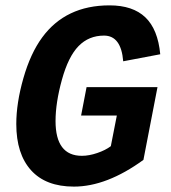

<svg xmlns="http://www.w3.org/2000/svg" viewBox="-20 -689 640 719"><path d="M256.8 9.8Q151.4 9.8 96.2 -51.5Q41 -112.8 41 -224.6Q41 -303.2 67.6 -396.2Q94.2 -489.3 138.2 -549.1Q182.1 -608.9 245.1 -638.9Q308.1 -668.9 390.1 -668.9Q477.5 -668.9 524.4 -624Q571.3 -579.1 580.1 -485.8L441.4 -459.5Q433.6 -555.7 369.6 -555.7Q312.5 -555.7 274.2 -516.4Q235.8 -477.1 211.9 -390.6Q188 -304.2 188 -235.8Q188 -105.5 286.6 -105.5Q313.5 -105.5 344.2 -116Q375 -126.5 395 -141.6L417.5 -256.3H283.7L304.2 -362.8H569.8L517.1 -90.3Q379.4 9.8 256.8 9.8Z"/></svg>

Font: Liberation Mono
Style: Bold Italic
Weight: 700
Italic angle: -12°
Monospace: yes
Designer: Steve Matteson
Foundry: Ascender Corporation
Version: Version 2.1.5